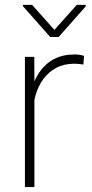

<svg xmlns="http://www.w3.org/2000/svg" viewBox="-20 -759 375 779"><path d="M119.6 -438.5V0H81.1V-528.3H119.1ZM320.8 -532.2 318.4 -497.1Q309.6 -498.5 300.8 -499.5Q292 -500.5 282.2 -500.5Q240.2 -500.5 208.7 -483.9Q177.2 -467.3 156 -438.5Q134.8 -409.7 124 -371.6Q113.3 -333.5 112.8 -290L93.8 -286.1Q93.8 -340.3 105.2 -386.2Q116.7 -432.1 140.1 -466.3Q163.6 -500.5 199.2 -519.3Q234.9 -538.1 283.2 -538.1Q294.9 -538.1 304.7 -536.4Q314.5 -534.7 320.8 -532.2ZM110.4 -739.3 200.7 -637.7 291.5 -739.3H327.6V-732.9L217.8 -608.9H183.6L73.2 -733.9V-739.3Z"/></svg>

Font: Roboto ExtraLight
Style: Regular
Weight: 250
Designer: Christian Robertson
Foundry: Google
Version: Version 3.009; 2024